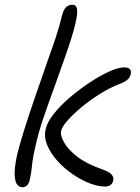

<svg xmlns="http://www.w3.org/2000/svg" viewBox="-20 -779 588 809"><path d="M422 7Q393 7 357 -7Q321 -21 285.5 -45.5Q250 -70 222 -101Q194 -132 179.5 -166Q165 -200 172 -233Q178 -263 206 -298.5Q234 -334 274.5 -368.5Q315 -403 359 -432Q403 -461 441 -478Q479 -495 502 -495Q519 -495 526.5 -488.5Q534 -482 531 -468Q528 -452 515.5 -442Q503 -432 481 -424Q442 -409 400.5 -383Q359 -357 323 -327Q287 -297 263.5 -270Q240 -243 237 -225Q234 -208 250 -179Q266 -150 304 -120Q342 -90 404 -68Q441 -55 450.5 -43.5Q460 -32 457 -19Q455 -7 446 0Q437 7 422 7ZM74 10Q62 10 53 -0.5Q44 -11 42 -38.5Q40 -66 50 -117Q59 -158 80 -225.5Q101 -293 129.5 -375Q158 -457 187 -541Q206 -593 215.5 -623Q225 -653 230 -670.5Q235 -688 238 -701Q241 -714 247 -731Q253 -745 262.5 -752Q272 -759 286 -759Q301 -759 304.5 -741Q308 -723 297 -676.5Q286 -630 256 -544Q230 -470 211 -417.5Q192 -365 178.5 -327Q165 -289 155 -258Q145 -227 137.5 -197Q130 -167 122 -129Q116 -98 114 -74Q112 -50 106 -25Q103 -7 94.5 1.5Q86 10 74 10Z"/></svg>

Font: Shantell Sans Light
Style: Italic
Weight: 300
Italic angle: -11°
Designer: Stephen Nixon, Anya Danilova, Shantell Martin
Foundry: Arrow Type
Version: Version 1.008;[ac192a2d6]